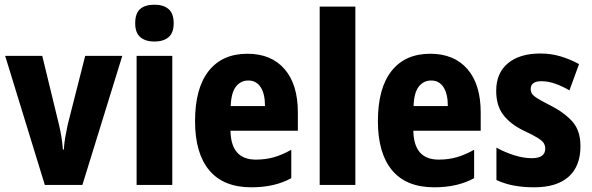

<svg xmlns="http://www.w3.org/2000/svg" viewBox="-20 -788 2523 818"><path d="M171 0 2 -550H160L231 -258Q237 -233 241.5 -206Q246 -179 248 -151H252Q253 -174 257.5 -200.5Q262 -227 268 -255L343 -550H501L331 0Z M638 -768Q677 -768 698.5 -749Q720 -730 720 -689Q720 -648 698 -629.5Q676 -611 638 -611Q600 -611 578 -629.5Q556 -648 556 -689Q556 -731 577 -749.5Q598 -768 638 -768ZM714 -550V0H562V-550Z M1034 -559Q1136 -559 1192.5 -493.5Q1249 -428 1249 -309V-231H962Q964 -108 1070 -108Q1111 -108 1146.5 -118Q1182 -128 1221 -150V-29Q1151 10 1051 10Q932 10 871.5 -62.5Q811 -135 811 -272Q811 -412 869 -485.5Q927 -559 1034 -559ZM1038 -445Q1006 -445 985.5 -419.5Q965 -394 963 -336H1109Q1109 -388 1090.5 -416.5Q1072 -445 1038 -445Z M1494 0H1342V-760H1494Z M1813 -559Q1915 -559 1971.5 -493.5Q2028 -428 2028 -309V-231H1741Q1743 -108 1849 -108Q1890 -108 1925.5 -118Q1961 -128 2000 -150V-29Q1930 10 1830 10Q1711 10 1650.5 -62.5Q1590 -135 1590 -272Q1590 -412 1648 -485.5Q1706 -559 1813 -559ZM1817 -445Q1785 -445 1764.5 -419.5Q1744 -394 1742 -336H1888Q1888 -388 1869.5 -416.5Q1851 -445 1817 -445Z M2453 -165Q2453 -80 2402.5 -35Q2352 10 2256 10Q2211 10 2171.5 3Q2132 -4 2095 -21V-159Q2129 -140 2169.5 -127Q2210 -114 2246 -114Q2303 -114 2303 -155Q2303 -167 2297 -177.5Q2291 -188 2271 -200.5Q2251 -213 2210 -232Q2153 -260 2123.5 -299.5Q2094 -339 2094 -401Q2094 -477 2144 -518.5Q2194 -560 2282 -560Q2326 -560 2366 -548.5Q2406 -537 2447 -515L2406 -403Q2377 -420 2346.5 -431Q2316 -442 2287 -442Q2241 -442 2241 -409Q2241 -397 2247 -388Q2253 -379 2272 -367.5Q2291 -356 2330 -336Q2386 -307 2419.5 -269Q2453 -231 2453 -165Z"/></svg>

Font: Noto Sans Arabic Cond ExtBd
Style: Regular
Weight: 800
Width: 3
Designer: Monotype Design Team, Nadine Chahine, Nizar Qandah and Khaled Hosny
Foundry: Monotype Imaging Inc.
Version: Version 2.012; ttfautohint (v1.8.4.7-5d5b)